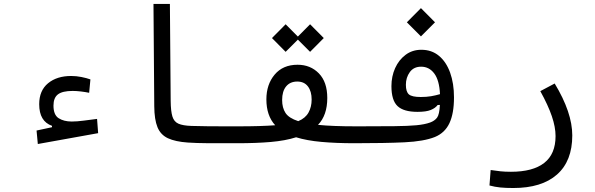

<svg xmlns="http://www.w3.org/2000/svg" viewBox="-20 -713 2970 959"><path d="M168.9 6.3 162.6 -61 239.7 -77.6V-84.5Q175.8 -106.9 175.8 -192.4Q175.8 -260.7 220 -297.1Q264.2 -333.5 335.4 -333.5Q360.8 -333.5 386.7 -328.4Q412.6 -323.2 431.6 -316.4L425.3 -249.5Q407.2 -253.4 384.5 -256.1Q361.8 -258.8 342.8 -258.8Q292 -258.8 269.5 -241.7Q247.1 -224.6 247.1 -185.5Q247.1 -139.2 272.9 -122.6Q298.8 -106 338.4 -106Q364.7 -106 399.2 -110.6Q433.6 -115.2 464.8 -119.1L470.2 -47.9Z M1166 2.4Q1154.8 2.4 1143.8 2.4Q1132.8 2.4 1122.1 2.4Q1064.5 2.4 1014.2 2.2Q963.9 2 918 -1Q855.5 -5.4 818.8 -22.5Q782.2 -39.6 766.6 -77.6Q751 -115.7 750.5 -182.1L746.6 -693.4H828.6L832.5 -209Q833 -157.7 841.1 -131.3Q849.1 -105 871.3 -95.2Q893.6 -85.4 936.5 -84Q978 -82.5 1023.7 -82.3Q1069.3 -82 1128.4 -82Q1138.7 -82 1149.7 -82Q1160.6 -82 1171.9 -82Q1195.3 -82 1195.3 -43.9Q1195.3 -19 1187.7 -8.3Q1180.2 2.4 1166 2.4Z M1165 2.4 1171.9 -82Q1283.7 -82 1354.5 -87.4Q1310.5 -135.3 1310.5 -216.8Q1310.5 -291 1351.8 -340.3Q1393.1 -389.6 1466.3 -389.6Q1530.8 -389.6 1572.8 -346.4Q1614.7 -303.2 1614.7 -223.6Q1614.7 -137.2 1568.4 -89.4Q1640.1 -82 1758.8 -82Q1783.7 -82 1795.2 -73.5Q1806.6 -64.9 1806.6 -43Q1806.6 -17.1 1791.7 -7.3Q1776.9 2.4 1750.5 2.4Q1658.7 2.4 1585.7 -4.2Q1512.7 -10.7 1459 -27.3Q1405.8 -10.3 1332.8 -3.9Q1259.8 2.4 1165 2.4ZM1469.7 -107.9Q1505.4 -122.6 1521 -150.9Q1536.6 -179.2 1536.6 -215.8Q1536.6 -256.8 1518.1 -281.2Q1499.5 -305.7 1464.8 -305.7Q1429.2 -305.7 1409.2 -281.5Q1389.2 -257.3 1389.2 -213.4Q1389.2 -174.8 1406 -148.9Q1422.9 -123 1469.7 -107.9ZM1528.8 -454.1 1467.8 -515.1 1406.7 -454.1 1338.4 -522.9 1406.7 -591.8 1467.8 -530.3 1528.8 -591.8 1597.2 -522.9Z M1750 2.4 1757.3 -82Q1761.2 -82 1765.4 -82Q1769.5 -82 1773.4 -82Q1881.8 -82 1950.2 -82.8Q2018.6 -83.5 2059.8 -87.4Q2101.1 -91.3 2128.4 -101.1Q2150.9 -109.4 2162.8 -125Q2174.8 -140.6 2177.2 -189L2166 -188.5Q2154.8 -173.3 2131.8 -163.8Q2108.9 -154.3 2065.4 -154.3Q1996.1 -154.3 1965.6 -183.1Q1935.1 -211.9 1935.1 -282.7Q1935.1 -331.5 1953.6 -372.8Q1972.2 -414.1 2005.9 -439.2Q2039.6 -464.4 2084.5 -464.4Q2136.2 -464.4 2172.6 -434.1Q2209 -403.8 2228.3 -350.1Q2247.6 -296.4 2247.6 -226.6Q2247.6 -146.5 2224.9 -97.9Q2202.1 -49.3 2152.3 -28.8Q2097.2 -6.8 2000 -2.2Q1902.8 2.4 1750 2.4ZM2177.7 -242.7Q2174.3 -312.5 2148.9 -346.2Q2123.5 -379.9 2083.5 -379.9Q2046.4 -379.9 2026.9 -352.8Q2007.3 -325.7 2007.3 -289.6Q2007.3 -254.9 2022.2 -241.7Q2037.1 -228.5 2081.5 -228.5Q2110.4 -228.5 2133.1 -232.4Q2155.8 -236.3 2177.7 -242.7ZM2082.5 -531.2 2012.2 -601.6 2082.5 -672.4 2152.8 -601.6Z M2543.5 226.1Q2506.3 226.1 2479 223.4Q2451.7 220.7 2424.8 213.4L2430.7 136.2Q2458 140.1 2479.7 142.6Q2501.5 145 2532.2 145Q2641.6 145 2698.2 100.8Q2754.9 56.6 2754.9 -33.2Q2754.9 -78.1 2736.3 -132.6Q2717.8 -187 2678.7 -257.8L2750.5 -295.9Q2838.4 -150.9 2838.4 -36.6Q2838.4 91.3 2762.2 158.7Q2686 226.1 2543.5 226.1Z"/></svg>

Font: Cascadia Code PL SemiLight
Style: Regular
Weight: 350
Monospace: yes
Designer: Aaron Bell
Foundry: Saja Typeworks
Version: Version 2404.023; ttfautohint (v1.8.4)